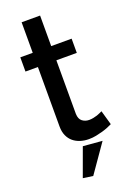

<svg xmlns="http://www.w3.org/2000/svg" viewBox="-168 -756 698 1016"><g transform="rotate(-20 181.5 -248.0)"><path d="M353 -27Q343 -22 328.5 -16Q314 -10 296.5 -5Q279 0 259 4Q239 8 218 8Q193 8 170.5 1Q148 -6 131 -20Q114 -34 104 -56Q94 -78 94 -108V-443H24V-523H94V-695H198V-523H313V-443H198V-141Q199 -112 215.5 -99.5Q232 -87 254 -87Q266 -87 278 -89.5Q290 -92 299.5 -95Q309 -98 317 -102Q325 -106 330 -108ZM116 191 174 32 282 41 172 199Z"/></g></svg>

Font: Rising Sun Medium
Style: Regular
Weight: 500
Designer: Matt McInerney, Pablo Impallari, Rodrigo Fuenzalida (Raleway font), Stephen Hutchings (Greek), Cristiano Sobral (main ch
Foundry: The Rising Sun Project Authors
Version: Version 4.327; ttfautohint (v1.8.4.7-5d5b-dirty)